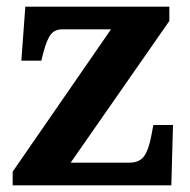

<svg xmlns="http://www.w3.org/2000/svg" viewBox="-20 -556 569 576"><path d="M18 0V-41L313 -468H167Q145 -468 133 -453.5Q121 -439 110 -398L104 -374H44L56 -536H488V-493L192 -68H368Q398 -68 412 -87Q426 -106 434 -149L440 -181H499L494 0Z"/></svg>

Font: Noto Serif NP Hmong
Style: Regular
Weight: 400
Designer: Dalton Maag Ltd
Foundry: Dalton Maag Ltd
Version: Version 1.001